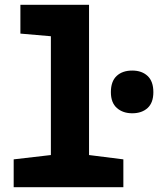

<svg xmlns="http://www.w3.org/2000/svg" viewBox="-20 -780 659 800"><path d="M531 -308Q492 -308 467 -330Q442 -352 442 -396Q442 -441 466 -463.5Q490 -486 531 -486Q571 -486 595 -463.5Q619 -441 619 -396Q619 -352 595 -330Q571 -308 531 -308ZM37 0V-116L192 -134V-629L65 -640V-760H351V-134L494 -116V0Z"/></svg>

Font: Noto Sans Mono Condensed Black
Style: Regular
Weight: 900
Width: 3
Designer: Monotype Design Team
Foundry: Monotype Imaging Inc.
Version: Version 2.014